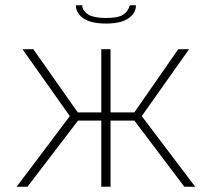

<svg xmlns="http://www.w3.org/2000/svg" viewBox="-20 -706 801 726"><path d="M381 -617Q324 -617 295.5 -636.5Q267 -656 267 -686H291Q291 -666 312.5 -652Q334 -638 381 -638Q426 -638 445 -650Q464 -662 471 -686H494Q494 -656 465.5 -636.5Q437 -617 381 -617ZM43 0 244 -267 65 -520H106L274 -281H363V-520H398V-281H488L654 -520H695L516 -267L718 0H677L488 -250H398V0H363V-250H275L84 0Z"/></svg>

Font: Raleway-v4020 ExtraLight
Style: Regular
Weight: 275
Designer: Matt McInerney, Pablo Impallari, Rodrigo Fuenzalida
Foundry: Matt McInerney, Pablo Impallari, Rodrigo Fuenzalida
Version: Version 4.020;PS 004.020;hotconv 1.0.88;makeotf.lib2.5.64775